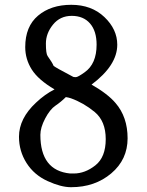

<svg xmlns="http://www.w3.org/2000/svg" viewBox="-20 -759 610 799"><path d="M59 -190Q59 -266 130 -332Q167 -367 207 -387Q139 -427 112 -470Q85 -513 85 -563Q85 -649 138.5 -694Q192 -739 276.5 -739Q361 -739 414.5 -688Q468 -637 468 -573Q468 -487 361 -407Q429 -368 461 -330Q511 -272 511 -183.5Q511 -95 443 -37.5Q375 20 276 20H275Q234 20 178 -5.5Q122 -31 90.5 -80.5Q59 -130 59 -190ZM382 -573Q382 -630 354.5 -661.5Q327 -693 278.5 -693Q230 -693 200.5 -656.5Q171 -620 171 -578Q171 -536 178 -526Q198 -498 203 -485Q209 -479 285 -439Q288 -438 296 -438Q304 -438 332 -458Q382 -493 382 -573ZM275 -350Q262 -354 259 -354L254 -355Q234 -335 211 -319.5Q188 -304 168 -266Q148 -228 148 -198Q148 -49 272 -37H287Q334 -37 377 -71Q420 -105 420 -180Q420 -255 374 -293Q328 -331 275 -350Z"/></svg>

Font: Sawarabi Mincho
Style: Regular
Weight: 400
Version: Version 1.00